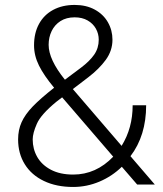

<svg xmlns="http://www.w3.org/2000/svg" viewBox="-20 -741 656 771"><path d="M530.8 0 469.2 -71.3Q430.2 -33.2 379.4 -11.7Q328.6 9.8 273.9 9.8Q206.5 9.8 156.5 -14.2Q106.4 -38.1 79.6 -81.3Q52.7 -124.5 52.7 -181.2Q52.7 -219.2 66.7 -250.2Q80.6 -281.2 111.1 -313Q141.6 -344.7 197.3 -388.7Q156.2 -438 136.5 -477.8Q116.7 -517.6 116.7 -559.1Q116.7 -608.4 136.7 -645Q156.7 -681.6 193.6 -701.4Q230.5 -721.2 279.8 -721.2Q326.2 -721.2 360.6 -702.4Q395 -683.6 413.3 -651.6Q431.6 -619.6 431.6 -581.5Q431.6 -537.6 404.8 -500.7Q377.9 -463.9 334.5 -430.7L272.5 -383.3L468.3 -155.3Q512.7 -226.6 512.7 -318.4H566.9Q566.9 -196.3 503.9 -113.8L601.6 0ZM240.7 -420.9 305.2 -469.2Q339.8 -495.1 358.2 -521.5Q376.5 -547.9 376.5 -581.5Q376.5 -605.5 365 -626Q353.5 -646.5 331.8 -658.9Q310.1 -671.4 279.8 -671.4Q246.6 -671.4 223.1 -656.5Q199.7 -641.6 187.5 -616.5Q175.3 -591.3 175.3 -561Q175.3 -502 240.7 -420.9ZM273.9 -40Q365.7 -40 434.6 -111.8L236.3 -342.3L229.5 -350.1L206.5 -332.5Q144 -281.2 127.9 -243.7Q111.3 -206.1 111.3 -181.2Q111.3 -142.6 129.6 -110.6Q147.9 -78.6 184.6 -59.3Q221.2 -40 273.9 -40Z"/></svg>

Font: Mardoto Light
Style: Regular
Weight: 400
Designer: Christian Robertson, Vahan Hovhannisyan
Foundry: Google
Version: Version 1.000